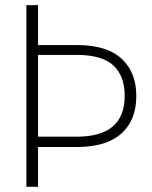

<svg xmlns="http://www.w3.org/2000/svg" viewBox="-20 -722 586 742"><path d="M127 -193.8H276.9Q461.9 -193.8 461.9 -351.1Q461.9 -428.7 418 -469.2Q374 -509.8 276.9 -509.8H127ZM506.8 -351.1Q506.8 -257.3 448.7 -205.6Q390.6 -153.8 276.9 -153.8H127V0H82V-702.1H127V-547.9H276.9Q393.1 -547.9 450 -495.1Q506.8 -442.4 506.8 -351.1Z"/></svg>

Font: SVN-Poppins ExtraLight
Style: Regular
Weight: 200
Designer: Ninad Kale (Devanagari), Jonny Pinhorn (Latin)
Foundry: Indian Type Foundry
Version: Version 3.002 2017